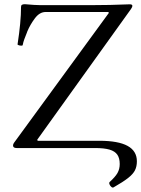

<svg xmlns="http://www.w3.org/2000/svg" viewBox="-20 -687 655 891"><path d="M489.3 157.2Q515.1 133.8 525.4 115.5Q535.6 97.2 535.6 74.2Q535.6 46.9 524.4 30.8Q513.2 14.6 488.3 7.3Q463.4 0 420.9 0H57.6Q40.5 0 40.5 -11.7Q40.5 -18.6 45.4 -24.9L485.4 -627.4L482.4 -631.3H191.4Q177.7 -631.3 165.3 -624Q152.8 -616.7 141.6 -601.6Q120.1 -572.8 106.9 -541.5Q106 -539.1 105 -536.1Q97.7 -518.1 92.8 -504.9Q87.9 -491.7 85.4 -478Q85 -475.1 78.9 -475.1Q72.8 -475.1 66.9 -477.1Q61 -479 61.5 -481.4Q77.6 -585.4 77.6 -654.8Q77.6 -662.1 82 -664.8Q86.4 -667.5 95.7 -667.5Q118.2 -665.5 136.7 -664.3Q155.3 -663.1 167.5 -663.1H402.3Q488.3 -663.1 582 -667Q594.2 -667 594.2 -660.2Q594.2 -653.8 587.4 -644.5L152.8 -38.6L154.8 -33.7H440.9Q528.8 -33.7 572 -10Q615.2 13.7 615.2 61.5Q615.2 85.9 606.2 103.5Q597.2 121.1 574.2 139.2Q551.3 157.2 506.8 182.6Q502.4 185.1 496.6 180.2Q490.7 175.3 488 168Q485.4 160.6 489.3 157.2Z"/></svg>

Font: Junicode Two Beta VF
Style: Regular
Weight: 400
Designer: Peter S. Baker
Foundry: Briery Creek Software
Version: Version 1.031 beta; ttfautohint (v1.8.1.43-b0c9)